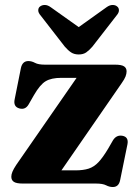

<svg xmlns="http://www.w3.org/2000/svg" viewBox="-20 -738 552 772"><path d="M469.5 -404 227 -53H283Q315 -53 336.5 -60Q358 -67 375.8 -85.8Q393.5 -104.5 415 -140.5L434 -173.5Q448 -196.5 472.5 -192Q498 -187 492.5 -158L463 -13.5Q457.5 14 433.5 14Q420 14 406.5 7Q393 0 365.5 0H71.5Q46 0 35.8 -6.8Q25.5 -13.5 25.5 -27.5Q25.5 -36.5 30 -47.5Q34.5 -58.5 45 -74.5L288 -425H226.5Q186.5 -425 163.8 -411.5Q141 -398 116.5 -355.5L95 -318Q82 -295.5 58 -302Q32.5 -309 39 -339L64 -464Q70 -492.5 94 -492.5Q107.5 -492.5 120.8 -485.2Q134 -478 161 -478H443Q468.5 -478 478.8 -471.2Q489 -464.5 489 -451Q489 -441.5 484.8 -430.5Q480.5 -419.5 469.5 -404ZM351.5 -550.5Q338.5 -535.5 326.5 -527.2Q314.5 -519 296.5 -519Q278.5 -519 266 -527.2Q253.5 -535.5 240.5 -550.5L143.5 -675.5Q133.5 -687 133.8 -696.8Q134 -706.5 140.5 -711.5Q148.5 -718 160 -718Q171.5 -718 184 -709L296.5 -629L408.5 -709Q421 -718 432.8 -718Q444.5 -718 451.5 -711.5Q458 -706.5 458.2 -696.8Q458.5 -687 448.5 -675.5Z"/></svg>

Font: Fraunces 9pt
Style: Bold
Weight: 700
Version: Version 1.000;[b76b70a41]